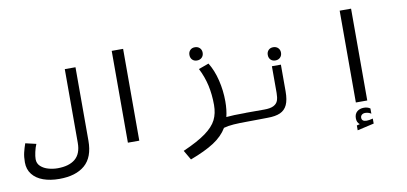

<svg xmlns="http://www.w3.org/2000/svg" viewBox="-82 -1002 3164 1493"><g transform="rotate(-10 1500.0 -255.0)"><path d="M43 12Q43 -32 51 -65.2Q59 -98.5 71.5 -134L156 -114.5Q144.5 -88.5 137 -54.2Q129.5 -20 129.5 2Q129.5 36.5 154 58.8Q178.5 81 214.5 91Q250.5 101 286.5 101Q377 101 425.8 60.2Q474.5 19.5 474.5 -66.5V-648.5H559V-69Q559 62 487.5 123.5Q416 185 285.5 185Q214 185 159.2 165.2Q104.5 145.5 73.8 106.5Q43 67.5 43 12Z M948.5 -725V0H858.5V-725Z M1569 -172.5Q1569 -256 1552.8 -328.5Q1536.5 -401 1502 -468L1582.5 -497Q1620.5 -435.5 1640.5 -353Q1660.5 -270.5 1660.5 -185.5Q1660.5 -117.5 1647 -63.5Q1697.5 -69 1801.5 -69V0Q1739 0 1693 3.2Q1647 6.5 1614.5 16Q1577.5 78 1507 123.8Q1436.5 169.5 1319 213.5L1275 138Q1391.5 87 1455.2 40.5Q1519 -6 1544 -56Q1569 -106 1569 -172.5ZM1448 -588.5Q1448 -611.5 1462.2 -626Q1476.5 -640.5 1499.5 -640.5Q1523 -640.5 1537.8 -626Q1552.5 -611.5 1552.5 -588.5Q1552.5 -565.5 1537.8 -550.8Q1523 -536 1499.5 -536Q1476.5 -536 1462.2 -550.5Q1448 -565 1448 -588.5Z M1801.5 -69.5H1947.5Q1996.5 -69.5 2022 -83Q2047.5 -96.5 2056 -120Q2064.5 -143.5 2064.5 -180V-391H2135.5V-180Q2135.5 -113 2117.5 -74.2Q2099.5 -35.5 2062 -18.8Q2024.5 -2 1962.5 -2L1893.5 -1L1801.5 0ZM2048 -483Q2048 -506 2062.2 -520.5Q2076.5 -535 2099.5 -535Q2123 -535 2137.8 -520.5Q2152.5 -506 2152.5 -483Q2152.5 -460 2137.8 -445.2Q2123 -430.5 2099.5 -430.5Q2076.5 -430.5 2062.2 -445Q2048 -459.5 2048 -483Z M2748.5 -725V0H2658.5V-725ZM2635 177.5 2659.5 171Q2637 155 2637 121Q2637 87.5 2658 69.2Q2679 51 2712.5 51Q2741.5 51 2762 65.5V107Q2754 100.5 2741.2 96.5Q2728.5 92.5 2715.5 92.5Q2699 92.5 2688.8 101.2Q2678.5 110 2678.5 124Q2678.5 154 2717.5 154Q2737 154 2766.5 146V185.5L2635 215.5Z"/></g></svg>

Font: JuliaMono
Style: Regular
Weight: 400
Monospace: yes
Designer: cormullion
Foundry: corm
Version: Version 0.055; ttfautohint (v1.8.4)